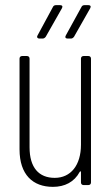

<svg xmlns="http://www.w3.org/2000/svg" viewBox="-20 -720 433 747"><path d="M214 -700H198C193 -700 188 -698 186 -693L126 -582C122 -575 126 -570 133 -570H146C151 -570 155 -573 158 -577L221 -688C225 -695 222 -700 214 -700ZM324 -700H309C304 -700 299 -698 297 -693L236 -582C232 -575 235 -570 243 -570H256C261 -570 265 -573 268 -577L331 -688C335 -695 332 -700 324 -700ZM295 -157C295 -77 255 -28 193 -28C131 -28 95 -68 95 -147V-492C95 -498 91 -502 85 -502H66C60 -502 56 -498 56 -492V-139C56 -40 108 7 186 7C232 7 269 -12 290 -51C292 -55 295 -54 295 -50V-10C295 -4 299 0 305 0H324C330 0 334 -4 334 -10V-492C334 -498 330 -502 324 -502H305C299 -502 295 -498 295 -492Z"/></svg>

Font: Barlow Condensed ExtraLight
Style: Regular
Weight: 275
Width: 3
Designer: Jeremy Tribby
Foundry: Tribby Type
Version: Version 1.422;hotconv 1.0.109;makeotfexe 2.5.65596